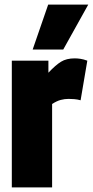

<svg xmlns="http://www.w3.org/2000/svg" viewBox="-20 -809 401 829"><path d="M189 -547V-495Q220 -528 243.5 -542.5Q267 -557 303 -557Q314 -557 327.5 -555Q341 -553 357 -547L328 -376Q314 -380 300 -381Q286 -382 276 -382Q259 -382 242 -377.5Q225 -373 205 -360V0H31V-547ZM121 -595 188 -789H361L253 -595Z"/></svg>

Font: Georama SemiCondensed ExtraBold
Style: Regular
Weight: 800
Width: 4
Designer: Jean-Baptiste Levee
Foundry: Production Type
Version: Version 1.000